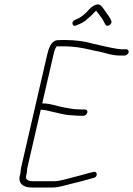

<svg xmlns="http://www.w3.org/2000/svg" viewBox="-20 -849 593 854"><path d="M318.9 -736C340.5 -744.4 356.2 -751.7 373.5 -769C382.6 -776.3 390.3 -783.7 396.6 -791C400.4 -795.7 404.1 -799 407.9 -801L419.5 -786C427.1 -776.1 438 -761.9 443.2 -750L448.8 -740C456.3 -725 481.9 -742.6 474.8 -757L470.1 -767C466.3 -773.7 461.8 -780.3 456.7 -787C448.5 -799.3 441.1 -810.5 431.5 -821C416.7 -840.3 390.1 -821.9 376.3 -807C359.5 -786.8 338.4 -769.5 313.7 -761C294.6 -754 301.3 -726.7 318.9 -736ZM541.4 -630H518.4C514.4 -630 509.4 -630.5 503.3 -631.5C465.8 -637.6 430.8 -646.3 392.2 -655C357.8 -664.8 316.4 -671 272.9 -671H252.9C245.6 -671 238.8 -670.7 232.7 -670C205.9 -664.9 196.4 -634.1 189 -602L74.2 -105C71.4 -92.9 72.7 -85.2 70.1 -74C56.5 -35.7 82.5 -15 118.5 -15H214.5C226.5 -15 240.3 -17 255.8 -21C282.1 -28.4 318.2 -36.2 342.9 -43L397.4 -58C415.7 -61.5 414.4 -89.9 395.4 -84L377.5 -80C343.1 -70.2 332.6 -67.5 299.6 -59C275.3 -53.7 245.9 -43 220.9 -43H124.9C103 -43 89.5 -52.3 98.1 -74C100.4 -84.1 99.6 -93.5 102.2 -105L161.3 -361H163.3C178.1 -361 195.8 -355.5 207.5 -353C237.5 -347.3 269.6 -336 304.6 -336C316.4 -334.7 327.7 -334 341.1 -334H351.1C358.8 -334 366.7 -341 368.5 -348.5C370.2 -356 365.3 -362 357.6 -362H347.6C341.6 -362 335.8 -362.2 330.2 -362.5L313.4 -363.5C299.2 -364.3 278.9 -368.9 265.7 -371C232.7 -376.3 206.6 -389 169.8 -389H167.8L217.2 -603C221.8 -623 222.9 -628.8 231 -641L231.5 -643H266.5C271.8 -643 277.1 -642.8 282.3 -642.5L298.1 -641.5C337 -639 374 -629.6 407.6 -622C443.7 -616.7 472.6 -602 512 -602H535C541.8 -602 550.7 -609.5 552.3 -616.5C553.9 -623.5 548.3 -630 541.4 -630Z"/></svg>

Font: HoneyBee
Style: XLitIt
Weight: 200
Foundry: Cannot Into Space Fonts
Version: Version 0.89